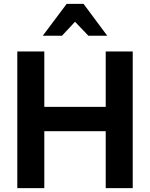

<svg xmlns="http://www.w3.org/2000/svg" viewBox="-20 -968 772 988"><path d="M69 0H208V-293H524V0H663V-703H524V-418H208V-703H69ZM410 -948H323L200 -784H299L366 -856L435 -784H532Z"/></svg>

Font: Geom SemiBold
Style: Bold
Weight: 600
Version: Version 1.102